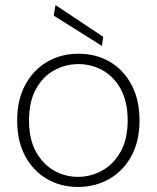

<svg xmlns="http://www.w3.org/2000/svg" viewBox="-20 -729 621 761"><path d="M289 12Q220 12 165.5 -20Q111 -52 79.5 -111Q48 -170 48 -252Q48 -333 80 -392.5Q112 -452 167 -484Q222 -516 291 -516Q361 -516 415.5 -484Q470 -452 501.5 -392.5Q533 -333 533 -252Q533 -170 501 -111Q469 -52 413.5 -20Q358 12 289 12ZM289 -28Q340 -28 385 -53Q430 -78 458 -127.5Q486 -177 486 -252Q486 -326 458.5 -376Q431 -426 386.5 -450.5Q342 -475 291 -475Q240 -475 195 -450.5Q150 -426 122.5 -376Q95 -326 95 -252Q95 -177 122.5 -127.5Q150 -78 194 -53Q238 -28 289 -28ZM384 -547 193 -667 200 -709 389 -583Z"/></svg>

Font: DM Sans ExtraLight
Style: Regular
Weight: 200
Designer: Colophon Foundry, Jonny Pinhorn
Foundry: Colophon Foundry
Version: Version 4.004; ttfautohint (v1.8.4.7-5d5b)